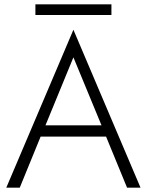

<svg xmlns="http://www.w3.org/2000/svg" viewBox="-20 -864 676 884"><path d="M139 -235H499L481 -287H157ZM9 0H71L176 -257L182 -269L318 -600L456 -266L461 -253L565 0H627L318 -727ZM143 -795H493V-844H143Z"/></svg>

Font: NM-font
Style: Light
Weight: 500
Designer: ""
Foundry: ""
Version: ""